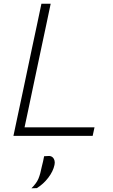

<svg xmlns="http://www.w3.org/2000/svg" viewBox="-20 -733 608 1036"><path d="M52.5 0Q65 -59.5 77 -115.5Q89 -171.5 103 -237.5L152.5 -472.5Q167 -540 179 -596.5Q191 -653 203.5 -713H253.5Q241 -653 229 -596.5Q217 -540 202.5 -472L154.5 -245Q143 -190 133 -142.5Q122.5 -95 112.5 -46H490L480 0ZM149.5 283Q177 256 187.5 230.8Q198 205.5 206 164Q209.5 151 212.5 137.5Q215 123.5 218 110L245.5 108.5Q262.5 109.5 270.5 124Q275.5 133 275.5 144.5Q275.5 150.5 274 157Q267 191 240.8 225.5Q214.5 260 179 282Z"/></svg>

Font: Heraclito ExtraLight
Style: Italic
Weight: 200
Italic angle: -12°
Designer: Kostas Bartsokas (font) & Cristiano Sobral (main changes)
Foundry: Kostas Bartsokas (font) & Cristiano Sobral (main changes)
Version: Version 1.00;July 8, 2020;FontCreator 13.0.0.2655 64-bit